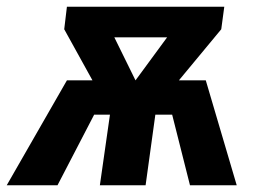

<svg xmlns="http://www.w3.org/2000/svg" viewBox="-40 -551 782 571"><path d="M572 -312H492L618 -464L627 -531H159L151 -464L235 -312H159L-20 0H131L240 -210H287L257 0H393L422 -210H472L525 0H664ZM300 -440H457L363 -312Z"/></svg>

Font: Fira Sans
Style: Bold Italic
Weight: 700
Italic angle: -8°
Designer: bBox Type GmbH & Carrois Corporate GbR & Edenspiekermann AG
Foundry: bBox Type GmbH & Carrois Corporate GbR & Edenspiekermann AG
Version: Version 4.301;PS 004.301;hotconv 1.0.88;makeotf.lib2.5.64775